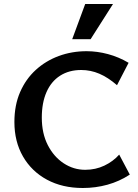

<svg xmlns="http://www.w3.org/2000/svg" viewBox="-20 -927 692 960"><path d="M394 13Q292 13 215 -28.5Q138 -70 95 -144.5Q52 -219 52 -317Q52 -401 80.5 -466.5Q109 -532 159 -577.5Q209 -623 274 -647Q339 -671 413 -671Q466 -671 520 -656.5Q574 -642 623 -613L565 -501Q520 -540 476.5 -558.5Q433 -577 386 -577Q325 -577 280.5 -548.5Q236 -520 212.5 -466.5Q189 -413 189 -339Q189 -260 219 -201.5Q249 -143 298.5 -110.5Q348 -78 406 -78Q458 -78 502 -99Q546 -120 576 -154L629 -54Q577 -20 517.5 -3.5Q458 13 394 13ZM341 -731 406 -907H545L433 -731Z"/></svg>

Font: Ysabeau Office
Style: Bold
Weight: 700
Designer: Christian Thalmann (Catharsis Fonts)
Version: Version 2.001;gftools[0.9.30]; featfreeze: tnum,lnum,ss02